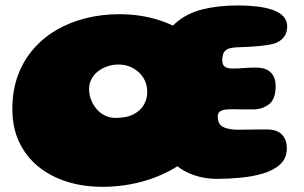

<svg xmlns="http://www.w3.org/2000/svg" viewBox="-20 -650 1146 723"><path d="M365.5 53.5Q293.5 53.5 231.8 34Q170 14.5 124 -23Q78 -60.5 52.2 -115Q26.5 -169.5 26.5 -239.5Q26.5 -308.5 47 -364.8Q67.5 -421 104.8 -464.2Q142 -507.5 192.5 -537Q243 -566.5 303.2 -581.5Q363.5 -596.5 429.5 -596.5Q506 -596.5 573.8 -575.8Q641.5 -555 693.5 -515.5Q745.5 -476 775 -419.2Q804.5 -362.5 804.5 -290.5Q804.5 -211 768.5 -147.2Q732.5 -83.5 670.2 -38.8Q608 6 529.2 29.8Q450.5 53.5 365.5 53.5ZM415 -206Q458 -206 484.5 -220.5Q511 -235 522.8 -257.2Q534.5 -279.5 534.5 -303Q534.5 -325.5 526.5 -344.2Q518.5 -363 503.5 -377Q488.5 -391 469 -399Q449.5 -407 426.5 -407Q405.5 -407 385.5 -400.5Q365.5 -394 349.8 -382Q334 -370 324.8 -352.8Q315.5 -335.5 315.5 -315Q315.5 -293.5 323 -274.2Q330.5 -255 343.8 -239.5Q357 -224 375.2 -215Q393.5 -206 415 -206ZM798.5 23.5Q741 23.5 692.2 2.5Q643.5 -18.5 610.5 -63.5Q577.5 -108.5 567 -180.5Q565 -195 563.8 -210.8Q562.5 -226.5 561.5 -243.5Q560.5 -260.5 560 -278Q559.5 -295.5 559.5 -314.5Q559.5 -407 581 -468.2Q602.5 -529.5 643.2 -564.8Q684 -600 742.8 -614.8Q801.5 -629.5 876 -629.5Q914.5 -629.5 948.2 -625.5Q982 -621.5 1007.5 -612.5Q1033 -603.5 1047.2 -588.2Q1061.5 -573 1061.5 -550.5Q1061.5 -524.5 1047 -508Q1032.5 -491.5 1011 -485.5Q994.5 -481 970.5 -478.2Q946.5 -475.5 921.5 -474Q896.5 -472.5 876 -472Q858 -471.5 846.5 -468.5Q835 -465.5 828.5 -459.2Q822 -453 819.5 -444Q817 -435 817 -423.5Q817 -414.5 820 -407.2Q823 -400 831.8 -396Q840.5 -392 857 -392Q869 -392 880 -392.5Q891 -393 901.8 -394Q912.5 -395 923.2 -395.2Q934 -395.5 944.5 -395.5Q981 -395.5 999.5 -377.2Q1018 -359 1018 -326Q1018 -276.5 992.8 -257.2Q967.5 -238 933 -238Q920.5 -238 909 -238Q897.5 -238 886.8 -238.2Q876 -238.5 866.5 -238.5Q857 -238.5 849 -238.5Q830 -238.5 819.2 -235.2Q808.5 -232 804.2 -226.2Q800 -220.5 800 -211Q800 -201.5 802.2 -193.5Q804.5 -185.5 810 -179.5Q815.5 -173.5 824.8 -169.8Q834 -166 847.2 -163.8Q860.5 -161.5 879 -161.5Q897.5 -161.5 917.2 -162Q937 -162.5 955 -162.5Q973 -162.5 985.5 -162.5Q1023 -162.5 1041.5 -143.5Q1060 -124.5 1060 -90.5Q1060 -54 1035.2 -31.2Q1010.5 -8.5 970.8 3.2Q931 15 885.2 19.2Q839.5 23.5 798.5 23.5Z"/></svg>

Font: Gluten ExtraBold
Style: Regular
Weight: 800
Designer: Tyler Finck
Foundry: Etcetera Type Company
Version: Version 1.300